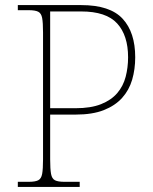

<svg xmlns="http://www.w3.org/2000/svg" viewBox="-20 -734 602 754"><path d="M50 0V-20H93Q118 -20 130 -26Q142 -32 145.5 -51Q149 -70 149 -108V-606Q149 -645 145.5 -663.5Q142 -682 130 -688Q118 -694 93 -694H50V-714H299Q412 -714 461.5 -660.5Q511 -607 511 -509Q511 -462 499 -421Q487 -380 459.5 -349.5Q432 -319 387.5 -301.5Q343 -284 277 -284H177V-108Q177 -70 180.5 -51Q184 -32 196 -26Q208 -20 233 -20H293V0ZM276 -309Q337 -309 377 -325Q417 -341 440.5 -368.5Q464 -396 473.5 -432.5Q483 -469 483 -509Q483 -595 440 -642Q397 -689 299 -689H177V-309Z"/></svg>

Font: Noto Serif Ethiopic Thin
Style: Regular
Weight: 250
Version: Version 2.102